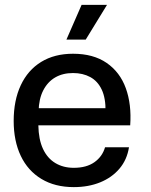

<svg xmlns="http://www.w3.org/2000/svg" viewBox="-20 -757 619 786"><path d="M282 9Q205 9 149.5 -24.5Q94 -58 65 -119Q36 -180 36 -262Q36 -346 65 -408Q94 -470 148.5 -503.5Q203 -537 279 -537Q362 -537 416.5 -499.5Q471 -462 495 -396Q519 -330 513 -244H137Q138 -186 156 -147.5Q174 -109 206.5 -89.5Q239 -70 282 -70Q334 -70 366.5 -93Q399 -116 410 -154H508Q500 -103 469 -66.5Q438 -30 390 -10.5Q342 9 282 9ZM138 -301 128 -314H422L412 -300Q413 -355 396.5 -390Q380 -425 349.5 -441.5Q319 -458 279 -458Q237 -458 206 -440Q175 -422 157 -387Q139 -352 138 -301ZM252 -595 314 -737H418L331 -595Z"/></svg>

Font: Mona Sans ExtraLight Medium
Style: Regular
Weight: 500
Version: Version 2.000